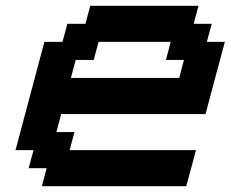

<svg xmlns="http://www.w3.org/2000/svg" viewBox="-20 -645 799 665"><path d="M125 0H625Q630.9 -21 642.1 -62.5Q653.3 -104 658.7 -125H221.2L237.8 -187.5H175.3L191.9 -250H691.9Q703.1 -292 725.3 -375.2Q747.6 -458.5 758.8 -500H696.3L713.4 -562.5H650.9L667.5 -625H292.5L275.9 -562.5H213.4L196.3 -500H133.8Q117.2 -437.5 83.7 -312.5Q50.3 -187.5 33.7 -125H96.2L79.1 -62.5H141.6ZM600.6 -375H225.6L242.2 -437.5H304.7L321.3 -500H571.3L554.7 -437.5H617.2Z"/></svg>

Font: Faithful 32x
Style: Oblique
Weight: 400
Foundry: Faithful Resource Pack
Version: Version 1.0; January 27, 2023